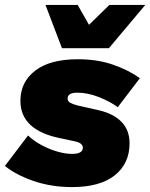

<svg xmlns="http://www.w3.org/2000/svg" viewBox="-44 -751 611 781"><path d="M249 10Q164 10 92 -15Q20 -40 -24 -76L70 -200Q93 -178 124.5 -161Q156 -144 189 -134.5Q222 -125 249 -125Q293 -125 293 -150Q293 -169 261 -176L205 -188Q39 -220 39 -341Q39 -417 99 -463.5Q159 -510 273 -510Q351 -510 414 -488.5Q477 -467 525 -433L435 -315Q404 -338 358.5 -356Q313 -374 270 -374Q231 -374 231 -350Q231 -339 241.5 -333Q252 -327 272 -322L360 -302Q419 -288 451 -254.5Q483 -221 483 -168Q483 -86 423 -38Q363 10 249 10ZM208 -555 141 -731H272L318 -650L401 -731H547L399 -555Z"/></svg>

Font: Prodigy Sans ExtraBold
Style: Italic
Weight: 800
Italic angle: -13°
Designer: Wei Huang
Foundry: Wei Huang
Version: Version 1.003; ttfautohint (v1.8.3)